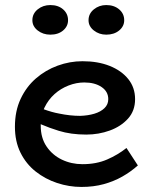

<svg xmlns="http://www.w3.org/2000/svg" viewBox="-20 -725 601 759"><path d="M302 14Q253 14 206 -1.5Q159 -17 121 -47Q83 -77 61 -121.5Q39 -166 39 -224Q39 -286 61.5 -334Q84 -382 122 -415Q160 -448 208 -465.5Q256 -483 306 -483Q367 -483 413.5 -464.5Q460 -446 487 -412.5Q514 -379 514 -333Q514 -287 486 -256Q458 -225 414 -209Q370 -193 321 -193Q260 -193 212 -208Q176 -219 141 -234Q141 -231 141 -228Q141 -180 164 -146Q187 -112 224.5 -94Q262 -76 306 -76Q361 -76 403.5 -94.5Q446 -113 480 -140L525 -71Q497 -46 463.5 -27Q430 -8 390 3Q350 14 302 14ZM153 -293Q186 -281 214 -276Q257 -267 297 -267Q328 -268 353 -275.5Q378 -283 393 -297.5Q408 -312 408 -333Q408 -363 381.5 -381Q355 -399 313 -399Q282 -399 251 -387Q220 -375 195.5 -353Q171 -331 156 -300Q154 -296 153 -293ZM400 -588Q372 -588 351 -604.5Q330 -621 330 -645Q330 -671 351 -688Q372 -705 400 -705Q431 -705 451 -688Q471 -671 471 -645Q471 -621 451 -604.5Q431 -588 400 -588ZM179 -588Q150 -588 129 -604.5Q108 -621 108 -645Q108 -671 129 -688Q150 -705 179 -705Q210 -705 229.5 -688Q249 -671 249 -645Q249 -621 229.5 -604.5Q210 -588 179 -588Z"/></svg>

Font: BioRhyme ExtraBold Medium
Style: Regular
Weight: 500
Version: Version 1.600;gftools[0.9.33]